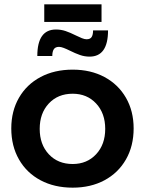

<svg xmlns="http://www.w3.org/2000/svg" viewBox="-20 -860 668 885"><path d="M596 -268Q596 -187 560.5 -125Q525 -63 461.5 -29Q398 5 315 5Q231 5 167 -29Q103 -63 67.5 -125Q32 -187 32 -268Q32 -348 67.5 -409.5Q103 -471 167 -505Q231 -539 315 -539Q398 -539 461.5 -505Q525 -471 560.5 -409.5Q596 -348 596 -268ZM163 -266Q163 -194 205 -149Q247 -104 315 -104Q381 -104 423 -149Q465 -194 465 -266Q465 -338 423 -383Q381 -428 315 -428Q247 -428 205 -383Q163 -338 163 -266ZM393 -599Q370 -599 348.5 -606.5Q327 -614 301 -627Q287 -634 274 -639Q261 -644 252 -644Q235 -644 228 -633Q221 -622 221 -602H152Q152 -724 238 -724Q261 -724 282 -717Q303 -710 331 -696Q345 -689 357.5 -684Q370 -679 379 -679Q396 -679 402.5 -689.5Q409 -700 409 -720H478Q478 -599 393 -599ZM184 -840H448V-759H184Z"/></svg>

Font: Gontserrat Medium
Style: Regular
Weight: 500
Designer: Julieta Ulanovsky
Foundry: Julieta Ulanovsky
Version: Version 6.001